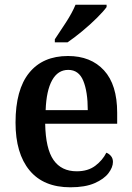

<svg xmlns="http://www.w3.org/2000/svg" viewBox="-20 -786 560 816"><path d="M279 10Q165 10 105.5 -62Q46 -134 46 -265Q46 -405 104 -476.5Q162 -548 269 -548Q366 -548 422 -487Q478 -426 478 -307V-260H172Q174 -154 207.5 -106Q241 -58 306 -58Q354 -58 385 -81.5Q416 -105 432 -137Q443 -133 451.5 -123Q460 -113 460 -98Q460 -75 441 -50Q422 -25 382 -7.5Q342 10 279 10ZM353 -318Q353 -396 334 -442.5Q315 -489 270 -489Q226 -489 201.5 -445Q177 -401 174 -318ZM213 -619Q234 -650 260.5 -691Q287 -732 301 -766H433V-756Q421 -739 392.5 -710.5Q364 -682 329.5 -653.5Q295 -625 267 -606H213Z"/></svg>

Font: Noto Serif Sinhala SemiCondensed SemiBold
Style: Regular
Weight: 600
Width: 4
Designer: Jelle Bosma - Monotype Design Team
Foundry: Monotype Imaging Inc.
Version: Version 2.007; ttfautohint (v1.8.4.7-5d5b)